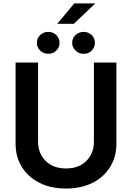

<svg xmlns="http://www.w3.org/2000/svg" viewBox="-20 -1094 773 1125"><path d="M530.3 -727.5H662.1V-252.9Q662.1 -174.8 625.2 -115.5Q588.4 -56.2 522 -22.7Q455.6 10.7 366.7 10.7Q277.8 10.7 211.4 -22.7Q145 -56.2 108.2 -115.5Q71.3 -174.8 71.3 -252.9V-727.5H203.1V-263.7Q203.1 -195.3 247.6 -151.1Q292 -106.9 366.7 -106.9Q441.9 -106.9 486.1 -151.1Q530.3 -195.3 530.3 -263.7ZM262.7 -778.8Q235.4 -778.3 215.6 -797.6Q195.8 -816.9 195.8 -842.8Q195.8 -870.1 215.6 -888.7Q235.4 -907.2 262.7 -907.2Q290.5 -907.2 309.8 -888.7Q329.1 -870.1 329.1 -842.8Q329.1 -816.9 309.8 -797.6Q290.5 -778.3 262.7 -778.8ZM469.7 -778.8Q442.9 -778.3 422.9 -797.6Q402.8 -816.9 402.8 -842.8Q402.8 -870.1 422.9 -888.7Q442.9 -907.2 469.7 -907.2Q498 -907.2 517.1 -888.7Q536.1 -870.1 536.1 -842.8Q536.1 -816.9 517.1 -797.6Q498 -778.3 469.7 -778.8ZM315.4 -954.6 415.5 -1074.2H538.6L412.6 -954.6Z"/></svg>

Font: Inter Semi Bold
Style: Regular
Weight: 600
Designer: Rasmus Andersson
Foundry: rsms
Version: Version 4.000;git-e0f93cc